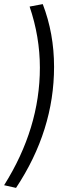

<svg xmlns="http://www.w3.org/2000/svg" viewBox="-42 -784 315 934"><path d="M152 -455Q152 -605 102 -752L166 -764Q221 -621 221 -459Q221 -149 36 130L-22 117Q152 -160 152 -455Z"/></svg>

Font: Gudea
Style: Italic
Weight: 400
Version: Version 1.002